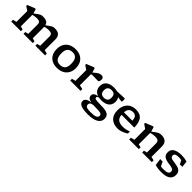

<svg xmlns="http://www.w3.org/2000/svg" viewBox="381 -2081 3868 3868"><g transform="rotate(45 2315.0 -147.0)"><path d="M592 -376.5V-68L660.5 -50.5V0H396.5V-50.5L465 -68V-332.5Q465 -375.5 443 -394.5Q421 -413.5 367 -413.5Q339 -413.5 309 -408.8Q279 -404 252.5 -396V-68L321.5 -50.5V0H47V-50.5L126 -69.5V-377.5Q117.5 -383 94.8 -398.2Q72 -413.5 38 -437V-464L193.5 -527H218L247.5 -431.5Q290.5 -464.5 317.5 -483.5Q344.5 -502.5 362.5 -511.2Q380.5 -520 396.2 -522.5Q412 -525 433 -525Q498.5 -525 536.2 -503.2Q574 -481.5 586 -432.5Q629 -465 655.8 -483.8Q682.5 -502.5 700.5 -511.5Q718.5 -520.5 734.2 -522.8Q750 -525 771 -525Q853.5 -525 892.2 -486.2Q931 -447.5 931 -371.5V-69.5L1010.5 -50.5V0H735.5V-50.5L804.5 -68V-332Q804.5 -375 782 -394.2Q759.5 -413.5 705 -413.5Q677 -413.5 647.2 -408.8Q617.5 -404 591.5 -396.5Q592 -387 592 -376.5Z M1353 11Q1227 11 1156 -61.2Q1085 -133.5 1085 -256.5Q1085 -339 1118.5 -399.2Q1152 -459.5 1214.8 -492.2Q1277.5 -525 1364.5 -525Q1490.5 -525 1561.5 -452.8Q1632.5 -380.5 1632.5 -257.5Q1632.5 -175 1598.8 -114.8Q1565 -54.5 1502.2 -21.8Q1439.5 11 1353 11ZM1353.5 -76Q1428.5 -76 1466.2 -116.5Q1504 -157 1504 -245.5Q1504 -343 1470.5 -390.5Q1437 -438 1363.5 -438Q1288.5 -438 1250.8 -397.5Q1213 -357 1213 -268.5Q1213 -171 1246.8 -123.5Q1280.5 -76 1353.5 -76Z M2100 -523.5Q2128.5 -523.5 2145 -507.2Q2161.5 -491 2161.5 -462Q2161.5 -428 2151.8 -408.8Q2142 -389.5 2132.5 -389.5Q2092.5 -389.5 2054.8 -391.5Q2017 -393.5 1979 -393.5Q1966 -393.5 1955.2 -392Q1944.5 -390.5 1933 -386.5V-70L2022 -50.5V0H1727.5V-50.5L1806.5 -69.5V-377.5Q1796.5 -384 1771.5 -401Q1746.5 -418 1718.5 -437V-464L1874 -527H1898.5L1928.5 -429.5Q1973 -469.5 2002.5 -489.8Q2032 -510 2054.2 -516.8Q2076.5 -523.5 2100 -523.5Z M2453.5 -160.5Q2416.5 -160.5 2385 -166Q2359 -163.5 2347.8 -155.5Q2336.5 -147.5 2336.5 -129.5Q2336.5 -117.5 2341.5 -109Q2346.5 -100.5 2364.2 -95.5Q2382 -90.5 2419.8 -88Q2457.5 -85.5 2523 -85Q2654 -84.5 2708.8 -52.5Q2763.5 -20.5 2763.5 57.5Q2763.5 139.5 2686.2 186Q2609 232.5 2457.5 232.5Q2359.5 232.5 2301.8 218.2Q2244 204 2219.2 177.2Q2194.5 150.5 2194.5 113Q2194.5 76.5 2227.5 48.5Q2260.5 20.5 2340.5 12.5Q2279 1 2256 -24.2Q2233 -49.5 2233 -85Q2233 -117.5 2259.2 -141.2Q2285.5 -165 2347.5 -175.5Q2289 -194.5 2258 -237Q2227 -279.5 2227 -342.5Q2227 -430.5 2287.2 -477.8Q2347.5 -525 2453.5 -525Q2502 -525 2541.5 -514Q2583.5 -515 2626.5 -516.8Q2669.5 -518.5 2703.2 -520.2Q2737 -522 2752.5 -522Q2762 -522 2765.5 -514.5Q2769 -507 2769 -487.5Q2769 -431.5 2754.5 -431.5Q2744 -431.5 2721.2 -434.8Q2698.5 -438 2646 -446.5Q2677 -403.5 2677 -342.5Q2677 -254.5 2617.5 -207.5Q2558 -160.5 2453.5 -160.5ZM2457 -234Q2501 -234 2530.8 -259Q2560.5 -284 2560.5 -343.5Q2560.5 -401.5 2534.8 -427.5Q2509 -453.5 2452.5 -453.5Q2407.5 -453.5 2376.8 -428.8Q2346 -404 2346 -344.5Q2346 -286.5 2372.5 -260.2Q2399 -234 2457 -234ZM2318.5 89Q2318.5 128 2351 144.8Q2383.5 161.5 2465 161.5Q2565.5 161.5 2608 142.8Q2650.5 124 2650.5 85.5Q2650.5 69 2644.8 57Q2639 45 2620 37Q2601 29 2562.2 25Q2523.5 21 2457 21Q2431.5 21 2409 20Q2357.5 25.5 2338 43.5Q2318.5 61.5 2318.5 89Z M3078 -525Q3202.5 -525 3255.5 -453.8Q3308.5 -382.5 3310.5 -242.5H2946Q2954 -160 2999.5 -124.8Q3045 -89.5 3134 -89.5Q3184 -89.5 3226 -100Q3268 -110.5 3304 -123V-66.5Q3246.5 -29 3189.5 -9Q3132.5 11 3087 11Q2964.5 11 2893.8 -55.8Q2823 -122.5 2823 -249.5Q2823 -334 2854 -395.8Q2885 -457.5 2942.2 -491.2Q2999.5 -525 3078 -525ZM3073.5 -446.5Q3016.5 -446.5 2983.8 -415.5Q2951 -384.5 2945.5 -312.5H3184.5Q3181 -388 3152.2 -417.2Q3123.5 -446.5 3073.5 -446.5Z M3777.5 -50.5 3846 -68V-325Q3846 -372 3821.8 -392.8Q3797.5 -413.5 3738.5 -413.5Q3707.5 -413.5 3674.5 -408Q3641.5 -402.5 3612.5 -394V-68L3681.5 -50.5V0H3407V-50.5L3486 -69.5V-377.5Q3477.5 -383 3454.8 -398.2Q3432 -413.5 3398 -437V-464L3553.5 -527H3578L3609 -426.5Q3654.5 -461.5 3682.8 -481.5Q3711 -501.5 3730.2 -510.8Q3749.5 -520 3766 -522.5Q3782.5 -525 3805 -525Q3891.5 -525 3932.2 -483.8Q3973 -442.5 3973 -362.5V-69.5L4052.5 -50.5V0H3777.5Z M4379 -525Q4420.5 -525 4458 -519.8Q4495.5 -514.5 4539 -502.5L4554 -367.5H4483.5L4443.5 -447.5Q4403 -456 4371 -456Q4253.5 -456 4253.5 -393.5Q4253.5 -363 4271.8 -347.8Q4290 -332.5 4323.8 -325.5Q4357.5 -318.5 4403.5 -312.5Q4449 -306 4489.8 -293.2Q4530.5 -280.5 4555.8 -249.8Q4581 -219 4581 -160Q4581 -78 4518.2 -34.2Q4455.5 9.5 4325.5 9.5Q4281 9.5 4231.5 3.2Q4182 -3 4150 -14.5L4128 -162.5H4198.5L4243.5 -68Q4262.5 -65.5 4282.5 -64.2Q4302.5 -63 4320.5 -63Q4395 -63 4429 -81.8Q4463 -100.5 4463 -138.5Q4463 -176 4437.5 -191.2Q4412 -206.5 4371.5 -212Q4331 -217.5 4285.5 -225.5Q4240 -233 4206.8 -248.2Q4173.5 -263.5 4155.5 -292.5Q4137.5 -321.5 4137.5 -370.5Q4137.5 -446.5 4201 -485.8Q4264.5 -525 4379 -525Z"/></g></svg>

Font: Newsreader 6pt Medium
Style: Regular
Weight: 500
Designer: Hugues Gentile
Foundry: Production Type
Version: Version 1.003; ttfautohint (v1.8.3)